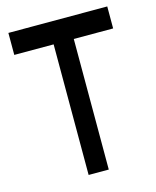

<svg xmlns="http://www.w3.org/2000/svg" viewBox="-102 -730 652 801"><g transform="rotate(-15 224.0 -329.5)"><path d="M438 -659V-564H268V0H181V-564H11V-659Z"/></g></svg>

Font: hexugurmukhi05
Style: Book
Weight: 400
Designer: Jelle Bosma - Monotype Design Team
Foundry: Monotype Imaging Inc.
Version: Version 2.003